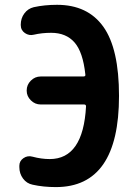

<svg xmlns="http://www.w3.org/2000/svg" viewBox="-20 -760 540 790"><path d="M214.8 -740.2Q340.8 -740.2 405.3 -649.9Q469.7 -559.6 469.7 -365.2Q469.7 9.8 210 9.8Q158.2 9.8 114.3 0Q89.8 -4.9 74.7 -25.4Q59.6 -45.9 59.6 -72.3V-78.1Q59.6 -97.7 76.7 -109.4Q93.8 -121.1 114.3 -115.2Q150.4 -105.5 184.6 -105.5Q322.3 -105.5 334 -322.3Q334 -330.1 326.2 -330.1H147.5Q124 -330.1 106.9 -347.2Q89.8 -364.3 89.8 -386.7V-387.7Q89.8 -411.1 106.9 -428.2Q124 -445.3 147.5 -445.3H323.2Q333 -445.3 331.1 -454.1Q321.3 -545.9 286.6 -585.4Q252 -625 190.4 -625Q152.3 -625 119.1 -617.2Q99.6 -612.3 82.5 -624Q65.4 -635.7 65.4 -657.2V-658.2Q65.4 -684.6 80.1 -704.6Q94.7 -724.6 119.1 -730.5Q163.1 -740.2 214.8 -740.2Z"/></svg>

Font: Rounded Mgen+ 1m bold
Style: Bold
Weight: 700
Designer: [Source Han Sans]
Ryoko NISHIZUKA  (kana & ideographs); Paul D. Hunt (Latin, Greek & Cyrillic); Wenlong ZHANG  (bopomofo
Version: Version 1.059.20150602